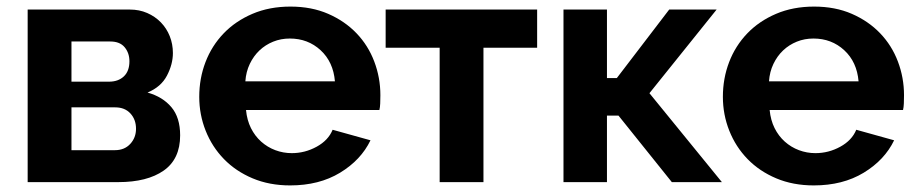

<svg xmlns="http://www.w3.org/2000/svg" viewBox="-20 -553 2786 583"><path d="M374 -524Q403 -524 427 -513.5Q451 -503 468.5 -485Q486 -467 495.5 -443Q505 -419 505 -392Q505 -358 487 -323.5Q469 -289 428 -272Q474 -259 500.5 -227.5Q527 -196 527 -142Q527 -70 477 -35Q427 0 339 0H64V-524ZM311 -305Q339 -305 356 -321Q373 -337 373 -367Q373 -392 358.5 -409.5Q344 -427 315 -427H197V-305ZM329 -97Q358 -97 375.5 -116Q393 -135 393 -162Q393 -190 376 -208.5Q359 -227 330 -227H197V-97Z M861 10Q798 10 747 -11.5Q696 -33 660 -70Q624 -107 604.5 -156Q585 -205 585 -259Q585 -315 604 -364.5Q623 -414 659 -451.5Q695 -489 746.5 -511Q798 -533 862 -533Q926 -533 976.5 -511Q1027 -489 1062.5 -452Q1098 -415 1116.5 -366Q1135 -317 1135 -264Q1135 -251 1134.5 -239Q1134 -227 1132 -219H727Q730 -188 742 -164Q754 -140 773 -123Q792 -106 816 -97Q840 -88 866 -88Q906 -88 941.5 -107.5Q977 -127 990 -159L1105 -127Q1076 -67 1012.5 -28.5Q949 10 861 10ZM997 -306Q992 -365 953.5 -400.5Q915 -436 860 -436Q833 -436 809.5 -426.5Q786 -417 768 -400Q750 -383 738.5 -359Q727 -335 725 -306Z M1448 0H1315V-408H1151V-524H1611V-408H1448Z M2012 -524H2156L1952 -270L2172 0H2020L1858 -202H1823V0H1691V-524H1823V-316H1853Z M2451 10Q2388 10 2337 -11.5Q2286 -33 2250 -70Q2214 -107 2194.5 -156Q2175 -205 2175 -259Q2175 -315 2194 -364.5Q2213 -414 2249 -451.5Q2285 -489 2336.5 -511Q2388 -533 2452 -533Q2516 -533 2566.5 -511Q2617 -489 2652.5 -452Q2688 -415 2706.5 -366Q2725 -317 2725 -264Q2725 -251 2724.5 -239Q2724 -227 2722 -219H2317Q2320 -188 2332 -164Q2344 -140 2363 -123Q2382 -106 2406 -97Q2430 -88 2456 -88Q2496 -88 2531.5 -107.5Q2567 -127 2580 -159L2695 -127Q2666 -67 2602.5 -28.5Q2539 10 2451 10ZM2587 -306Q2582 -365 2543.5 -400.5Q2505 -436 2450 -436Q2423 -436 2399.5 -426.5Q2376 -417 2358 -400Q2340 -383 2328.5 -359Q2317 -335 2315 -306Z"/></svg>

Font: Oxford Sans
Style: Bold
Weight: 700
Designer: Matt McInerney, Pablo Impallari, Rodrigo Fuenzalida
Foundry: Matt McInerney, Pablo Impallari, Rodrigo Fuenzalida
Version: Version 3.000g; ttfautohint (v1.5) -l 8 -r 28 -G 28 -x 14 -D